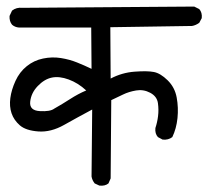

<svg xmlns="http://www.w3.org/2000/svg" viewBox="-20 -581 650 599"><path d="M290 -2 275.4 -8.8Q267.6 -18.6 265.6 -30.3L267.6 -239.3Q221.7 -214.8 180.2 -191.4Q138.7 -168 99.6 -170.9Q60.5 -173.8 42 -189.9Q23.4 -206.1 16.1 -227.5Q8.8 -249 12.2 -274.9Q15.6 -300.8 28.3 -328.6Q41 -356.4 63.5 -374.5Q85.9 -392.6 114.3 -398.4Q142.6 -404.3 169.9 -399.9Q197.3 -395.5 220.2 -386.2Q243.2 -377 265.6 -366.2L264.6 -495.1H39.1Q26.4 -496.1 17.6 -503.9Q8.8 -514.6 9.8 -531.2L17.6 -547.9Q31.2 -558.6 49.8 -556.6L585.9 -560.5L601.6 -552.7Q611.3 -542 609.4 -524.4L601.6 -509.8Q590.8 -502 579.1 -500L324.2 -496.1L325.2 -335.9Q360.4 -354.5 399.9 -357.4Q439.5 -360.4 460 -356.4Q480.5 -352.5 502.9 -330.6Q525.4 -308.6 531.2 -276.9Q537.1 -245.1 533.7 -212.4Q530.3 -179.7 517.6 -153.3Q504.9 -143.6 487.3 -145.5L472.7 -153.3Q462.9 -164.1 464.8 -181.6Q470.7 -199.2 473.1 -218.8Q475.6 -238.3 472.7 -259.3Q469.7 -280.3 448.7 -291.5Q427.7 -302.7 404.8 -298.8Q381.8 -294.9 363.8 -286.1Q345.7 -277.3 327.1 -268.6L325.2 -24.4L318.4 -8.8Q307.6 0 290 -2ZM149.4 -242.2Q173.8 -255.9 198.7 -272Q223.6 -288.1 249 -298.8Q223.6 -322.3 194.3 -333Q165 -343.8 141.6 -338.9Q118.2 -334 97.7 -312.5Q77.1 -291 74.2 -263.7Q71.3 -236.3 104 -234.4Q136.7 -232.4 149.4 -242.2Z"/></svg>

Font: JasonHandwriting2
Style: Regular
Weight: 400
Version: Version 1.05.10